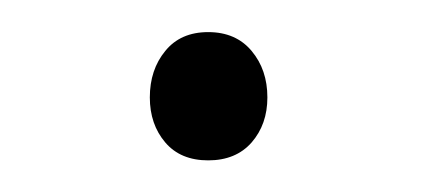

<svg xmlns="http://www.w3.org/2000/svg" viewBox="-20 -412 268 122"><path d="M75.2 -350.1Q75.2 -367.7 85 -379.6Q94.7 -391.6 112.3 -391.6Q129.9 -391.6 139.9 -379.6Q149.9 -367.7 149.9 -350.1Q149.9 -333 139.9 -321.5Q129.9 -310.1 112.3 -310.1Q94.7 -310.1 85 -321.5Q75.2 -333 75.2 -350.1Z"/></svg>

Font: MAUL Condensed Light
Style: Light
Weight: 300
Designer: MAUL
Version: Version 2.137; 2017; ttfautohint (v1.8.3)